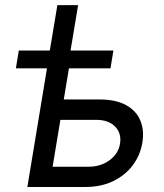

<svg xmlns="http://www.w3.org/2000/svg" viewBox="-20 -748 656 768"><path d="M43.5 -474.6 55.2 -545.9H433.6L421.9 -474.6ZM179.2 -545.9 209.5 -727.5H292.5L262.2 -545.9ZM221.7 -350.1H378.4Q443.4 -350.1 484.1 -327.6Q524.9 -305.2 541.3 -266.1Q557.6 -227.1 549.3 -176.8Q541 -127 511 -86.9Q481 -46.9 432.6 -23.4Q384.3 0 320.3 0H89.4L179.7 -545.9H267.6L190.4 -81.1H333.5Q383.3 -81.1 418.5 -107.2Q453.6 -133.3 460 -172.9Q466.8 -214.8 440.4 -241.7Q414.1 -268.6 364.7 -268.6H207.5Z"/></svg>

Font: Adwaita Sans
Style: Italic
Weight: 400
Italic angle: -9.39999°
Designer: Rasmus Andersson
Foundry: rsms
Version: Version 4.001;git-9221beed3